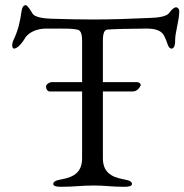

<svg xmlns="http://www.w3.org/2000/svg" viewBox="-20 -714 710 739"><path d="M296 -105C296 -54 268 -33 218 -24C195 -20 185 -15 185 -6C185 2 197 5 214 5C268 5 292 0 342 0C388 0 405 5 459 5C476 5 488 2 488 -6C488 -15 478 -20 455 -24C405 -33 376 -54 376 -105V-362H490C505 -362 514 -371 521 -384C524 -391 515 -398 508 -398H376V-557C376 -575 378 -598 392 -600C410 -602 492 -604 544 -604C608 -604 611 -577 620 -558C624 -549 627 -529 639 -527H641C650 -527 654 -542 654 -552V-557C654 -592 670 -634 670 -672C670 -680 663 -686 658 -686C651 -686 642 -679 631 -664C621 -650 588 -646 558 -645C471 -641 406 -639 337 -639C288 -639 237 -640 175 -642C147 -643 113 -648 105 -662C99 -673 85 -694 80 -694C75 -694 66 -693 63 -671C57 -629 50 -598 32 -560C29 -554 27 -546 27 -540C27 -533 29 -527 34 -527C49 -527 69 -554 75 -565C89 -591 125 -604 157 -604H202C237 -604 259 -604 278 -600C294 -597 296 -575 296 -557V-398H181C169 -398 157 -389 157 -380C157 -374 162 -362 171 -362H296Z"/></svg>

Font: EB Garamond 12
Style: Regular
Weight: 400
Version: Version 0.016+